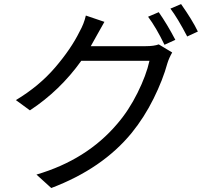

<svg xmlns="http://www.w3.org/2000/svg" viewBox="-20 -860 1040 949"><path d="M428.7 -631.8H700.2Q741.2 -631.8 764.6 -640.6L831.1 -600.6Q815.4 -573.2 807.6 -547.9Q785.2 -465.8 739.3 -373Q693.4 -280.3 630.9 -203.1Q486.3 -26.4 233.4 69.3L160.2 2.9Q409.2 -70.3 559.6 -248Q616.2 -313.5 659.7 -400.9Q703.1 -488.3 718.8 -559.6H381.8Q276.4 -412.1 127.9 -314.5L58.6 -365.2Q173.8 -434.6 252.4 -526.4Q331.1 -618.2 373 -703.1Q395.5 -743.2 404.3 -783.2L496.1 -752Q480.5 -725.6 459 -686Q437.5 -646.5 428.7 -631.8ZM711.9 -777.3 764.6 -799.8Q805.7 -741.2 846.7 -663.1L793 -638.7Q752 -723.6 711.9 -777.3ZM822.3 -817.4 875 -839.8Q930.7 -760.7 958 -704.1L905.3 -679.7Q857.4 -771.5 822.3 -817.4Z"/></svg>

Font: GenYoGothic TW TTF Regular
Style: Regular
Weight: 400
Version: Version 1.300